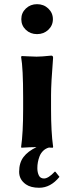

<svg xmlns="http://www.w3.org/2000/svg" viewBox="-20 -698 350 911"><path d="M262.2 141.1 243.2 117.2 240.2 116.2C219.7 138 202.6 148.9 189 148.9C177.2 148.9 169 144 164.3 134.3C159.6 124.5 157.2 113.1 157.2 100.1C157.2 90.3 158 80.9 159.7 71.8C161.3 62.7 164 53.2 167.7 43.5C171.5 33.7 177.2 25.1 184.8 17.6C192.5 10.1 201.7 4.9 212.4 2C214.4 2.3 217.3 2.5 221.2 2.7C225.1 2.8 228 2.9 230 2.9L231.9 0V-1H232.9L231.9 -2C225.4 -48.8 222.2 -108.2 222.2 -180.2V-246.1C222.2 -283.2 225.4 -342.4 231.9 -423.8C231.9 -430.7 229 -434.1 223.1 -434.1C191.6 -430.8 168.5 -429.2 153.8 -429.2C143.7 -429.2 130.3 -429.7 113.5 -430.7C96.8 -431.6 86.6 -432.1 83 -432.1L80.1 -428.2C86.6 -392.4 89.8 -328 89.8 -234.9V-180.2C89.8 -105.3 86.6 -45.2 80.1 0L82 2.9C111.3 1 135.1 0 153.3 0C125.7 13.3 105 29.1 91.3 47.4C77.6 65.6 70.8 88.9 70.8 117.2C70.8 141.9 81.5 161.8 103 176.8C118.3 187.5 139.3 192.9 166 192.9C202.1 192.9 234.2 175.6 262.2 141.1ZM81.1 -606.9C81.1 -587.1 88.2 -570.3 102.5 -556.6C116.9 -543 134.6 -536.1 155.8 -536.1C176.9 -536.1 194.7 -543 209.2 -556.6C223.7 -570.3 231 -587.1 231 -606.9C231 -626.8 223.7 -643.6 209.2 -657.5C194.7 -671.3 176.9 -678.2 155.8 -678.2C134.9 -678.2 117.3 -671.4 102.8 -657.7C88.3 -644 81.1 -627.1 81.1 -606.9Z"/></svg>

Font: Linux Biolinum G
Style: Bold
Weight: 700
Designer: Philipp H. Poll
Foundry: Philipp H. Poll
Version: Version 1.1.0